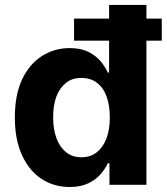

<svg xmlns="http://www.w3.org/2000/svg" viewBox="-20 -747 675 776"><path d="M261.2 8.8Q198.7 8.8 148.9 -23.4Q99.1 -55.2 69.8 -118.2Q40 -181.6 40 -272Q40 -365.2 70.3 -428.2Q100.1 -489.7 150.9 -521.5Q201.7 -552.7 261.2 -552.7Q306.6 -552.7 337.9 -537.1Q368.2 -521.5 387.2 -499Q405.3 -476.6 416 -453.6H420.9V-727.1H571.8V0H422.4V-87.4H416Q404.3 -63.5 386.2 -42.5Q367.7 -21 336.4 -5.9Q305.7 8.8 261.2 8.8ZM309.1 -111.3Q345.7 -111.3 371.6 -131.8Q396.5 -151.9 410.6 -188Q423.8 -223.6 423.8 -272.9Q423.8 -321.3 410.6 -357.4Q397.9 -392.6 371.6 -412.6Q346.2 -432.1 309.1 -432.1Q271.5 -432.1 246.6 -412.1Q220.7 -391.1 207.5 -356Q194.8 -321.3 194.8 -272.9Q194.8 -225.1 208 -189Q221.2 -152.8 246.6 -132.3Q272 -111.3 309.1 -111.3ZM633.8 -582.5H279.3V-671.9H633.8Z"/></svg>

Font: My Font
Style: Bold
Weight: 500
Designer: Rasmus Andersson
Foundry: rsms
Version: Version 0.001